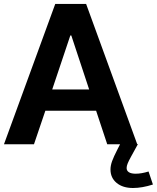

<svg xmlns="http://www.w3.org/2000/svg" viewBox="-20 -729 793 970"><path d="M209.1 -169.4H465.6L521.8 0H673.4L415.1 -709.1H259.1L0 0H151.6ZM335.3 -549.8H340.2L430.4 -277H243.8ZM730.5 137.4Q694.6 148.6 665.5 148.6Q643.3 148.6 631.5 141.3Q619.7 133.9 619.7 119.7Q619.7 110 624.8 97.3Q629.8 84.5 642.2 62.1L676.3 0L674.7 -1.3L586.5 -2.3V0L573 26.5Q554.6 62.3 546.4 84.9Q538.2 107.5 538.2 127.2Q538.2 169.6 569.3 195.2Q600.3 220.8 652 220.8Q697.9 220.8 752.6 203.2Z"/></svg>

Font: Estedad-FD VF
Style: Regular
Weight: 100
Designer: Amin Abedi
Version: Version 7.3